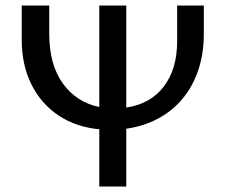

<svg xmlns="http://www.w3.org/2000/svg" viewBox="-20 -678 821 698"><path d="M721 -658V-555Q721 -461 686.5 -387Q652 -313 588 -267.5Q524 -222 439 -210V0H341V-208Q256 -216 192.5 -258.5Q129 -301 94 -371.5Q59 -442 59 -533V-658H159V-555Q159 -443 208.5 -374.5Q258 -306 341 -289V-658H439V-287Q527 -300 575.5 -363.5Q624 -427 624 -528V-658Z"/></svg>

Font: Ysabeau Infant Semibold
Style: Regular
Weight: 600
Designer: Christian Thalmann (Catharsis Fonts)
Version: Version 0.003